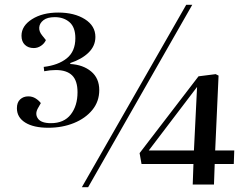

<svg xmlns="http://www.w3.org/2000/svg" viewBox="-20 -764 1019 795"><path d="M319 11 751 -744H776L345 11ZM871 -141H950L948 -85H869L866 0H778L781 -85H566L558 -130L802 -448L873 -457L885 -451ZM783 -141 796 -404 596 -141ZM375 -611Q375 -574 347 -546.5Q319 -519 271 -503V-499Q324 -496 357.5 -468Q391 -440 391 -391Q391 -344 362.5 -309Q334 -274 286 -254.5Q238 -235 180 -235Q119 -235 84.5 -256.5Q50 -278 50 -316Q50 -340 63.5 -352.5Q77 -365 97 -365Q114 -365 127.5 -356.5Q141 -348 149 -337L136 -314Q124 -291 137.5 -272.5Q151 -254 191 -254Q245 -254 273 -290Q301 -326 301 -382Q301 -430 278.5 -452Q256 -474 211 -474Q188 -474 163 -469L161 -487Q221 -494 256.5 -522.5Q292 -551 292 -606Q292 -651 268 -672Q244 -693 207 -693Q176 -693 160 -680.5Q144 -668 142.5 -651Q141 -634 154 -618L170 -598Q164 -584 150 -574.5Q136 -565 120 -565Q97 -565 83 -578.5Q69 -592 69 -616Q69 -657 112.5 -684.5Q156 -712 221 -712Q288 -712 331.5 -684.5Q375 -657 375 -611Z"/></svg>

Font: Literata 72pt Medium
Style: Italic
Weight: 500
Italic angle: -2°
Designer: Latin by Veronika Burian and Jose Scaglione. Greek by Irene Vlachou. Cyrillic by Vera Evstafieva
Foundry: TypeTogether
Version: Version 3.002